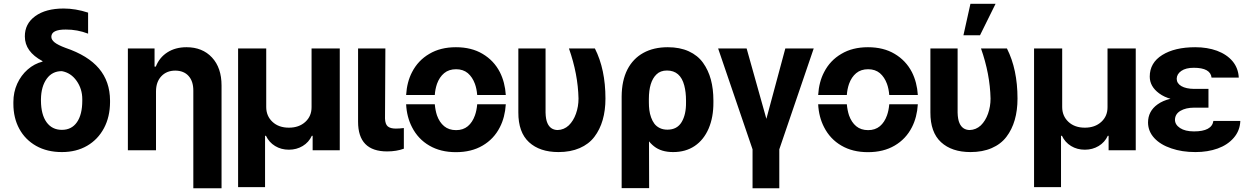

<svg xmlns="http://www.w3.org/2000/svg" viewBox="-20 -806 6695 1030"><path d="M113.3 -610.4Q112.8 -678.7 169.2 -719.5Q225.6 -760.3 321.3 -760.3Q385.3 -760.3 452.6 -738.3V-625.5Q394.5 -647.9 333 -647.5Q255.4 -647.9 255.4 -608.4Q255.4 -592.8 272.9 -578.6Q290.5 -564.5 331.1 -549.3Q452.1 -508.3 511 -438.5Q569.8 -368.7 570.3 -267.1V-257.3Q569.8 -179.2 538.1 -119.1Q505.4 -57.6 447.3 -23.9Q389.2 9.8 312 9.8Q232.9 9.8 173.8 -23.4Q115.2 -56.6 83.5 -115Q51.8 -173.3 51.8 -249V-258.8Q51.8 -311.5 72.3 -356.9Q92.8 -401.9 128.4 -433.1Q164.1 -464.4 208.5 -475.6L207.5 -478.5Q113.3 -528.8 113.3 -610.4ZM199.7 -273.9V-266.1Q200.2 -191.4 229.7 -150.4Q259.3 -109.4 312 -109.4Q364.3 -109.4 392.8 -150.4Q421.4 -191.4 421.4 -266.1V-273.9Q421.4 -329.1 390.9 -372.3Q360.4 -415.5 312 -424.3Q260.3 -424.8 230.5 -383.3Q200.7 -341.8 199.7 -273.9Z M816.9 -315.4V0H666V-545.9H809.1V-448.7H815.9Q835 -497.6 877.9 -525.1Q920.9 -552.7 980.5 -552.7Q1065.9 -552.7 1117.2 -497.6Q1168.5 -442.4 1168.5 -347.2V204.1H1017.1V-320.3Q1017.1 -370.1 991.7 -398.4Q966.3 -426.8 920.4 -427.2Q874 -427.2 845.5 -397Q816.9 -366.7 816.9 -315.4Z M1401.9 197.8H1257.3V-545.9H1408.2V-231.9Q1408.2 -183.6 1441.7 -152.3Q1475.1 -121.1 1529.8 -121.1Q1584 -121.1 1617.9 -152.1Q1651.9 -183.1 1651.4 -231.9V-545.9H1802.7V0H1657.2V-77.6H1652.8Q1636.7 -42.5 1603.8 -22.7Q1570.8 -2.9 1529.8 -2.9Q1488.3 -2.9 1455.8 -22.7Q1423.3 -42.5 1406.7 -77.6H1401.9Z M1900.9 -152.8V-545.9H2047.4L2045.4 -170.4Q2046.4 -139.6 2060.3 -127.9Q2074.2 -116.2 2103.5 -116.2Q2124 -116.2 2146.5 -119.1V-8.3Q2106.9 6.3 2056.6 6.3Q1900.9 6.3 1900.9 -152.8Z M2425.8 10.3Q2343.3 10.3 2283.2 -24.9Q2223.1 -59.6 2190.4 -123.5Q2162.1 -178.2 2158.7 -246.6H2312.5Q2315.4 -213.9 2324.2 -187Q2337.4 -149.9 2362.8 -128.9Q2388.2 -107.9 2426.8 -107.9Q2464.4 -107.9 2489.7 -128.9Q2514.6 -149.9 2527.8 -187Q2537.1 -212.9 2540 -246.6H2693.4Q2689 -176.8 2661.6 -123.5Q2629.4 -60.1 2568.8 -24.9Q2508.8 10.3 2425.8 10.3ZM2158.7 -296.4Q2163.1 -366.7 2190.4 -418.9Q2222.7 -481.9 2283.2 -517.1Q2342.8 -552.7 2425.8 -552.7Q2509.3 -552.7 2568.8 -517.1Q2629.4 -481.4 2661.6 -418.9Q2689 -364.7 2693.4 -296.4H2540Q2537.1 -330.6 2527.8 -356Q2514.6 -392.1 2489.7 -413.6Q2464.4 -434.6 2426.8 -434.6Q2388.2 -434.6 2362.8 -413.6Q2337.4 -392.6 2324.2 -356Q2314.5 -327.1 2312.5 -296.4Z M2760.7 -203.1V-545.9H2906.7V-201.7Q2907.7 -165.5 2916.5 -146Q2932.1 -109.4 2971.2 -108.4Q3005.4 -109.4 3031.2 -133.3Q3056.2 -157.7 3069.8 -196Q3083.5 -234.4 3083.5 -277.3Q3080.6 -408.7 3032.2 -545.9H3171.4Q3228 -434.1 3228 -277.3Q3228 -213.9 3213.1 -162.4Q3198.2 -110.8 3168.5 -71.8Q3138.7 -32.7 3089.6 -11.5Q3040.5 9.8 2976.1 9.8Q2875.5 9.8 2817.9 -43.2Q2760.3 -96.2 2760.7 -203.1Z M3462.4 203.1H3314.9V-288.6Q3315.4 -373.5 3345.7 -433.1Q3376 -491.7 3431.2 -522.2Q3486.3 -552.7 3562.5 -552.7Q3627 -552.7 3675 -530.8Q3723.1 -508.8 3751.5 -469.2Q3779.8 -429.7 3793.5 -379.2Q3807.1 -328.6 3807.1 -266.6V-256.8Q3807.6 -177.7 3781.7 -116.7Q3755.4 -55.7 3706.8 -22.9Q3658.2 9.8 3591.3 9.8Q3527.3 9.8 3488.8 -21Q3451.7 -49.8 3429.7 -102.3Q3407.7 -154.8 3393.6 -232.9L3460.9 -257.8Q3460.9 -235.4 3463.4 -215.6Q3465.8 -195.8 3472.9 -176Q3480 -156.2 3490.7 -142.1Q3501.5 -127.9 3519.3 -119.1Q3537.1 -110.4 3560.5 -110.4Q3612.3 -110.4 3636.7 -151.1Q3661.1 -191.9 3660.2 -256.8V-266.6Q3660.2 -311.5 3650.9 -347.2Q3629.9 -427.7 3558.1 -427.7Q3522.5 -427.7 3501.5 -406.7Q3460.9 -367.7 3460.9 -274.4Z M4017.1 -4.9 3832.5 -545.9H3985.4L4091.3 -168.5L4192.9 -545.9H4345.2L4160.6 -4.9V204.1H4017.1Z M4636.2 10.3Q4553.7 10.3 4493.7 -24.9Q4433.6 -59.6 4400.9 -123.5Q4372.6 -178.2 4369.1 -246.6H4522.9Q4525.9 -213.9 4534.7 -187Q4547.9 -149.9 4573.2 -128.9Q4598.6 -107.9 4637.2 -107.9Q4674.8 -107.9 4700.2 -128.9Q4725.1 -149.9 4738.3 -187Q4747.6 -212.9 4750.5 -246.6H4903.8Q4899.4 -176.8 4872.1 -123.5Q4839.8 -60.1 4779.3 -24.9Q4719.2 10.3 4636.2 10.3ZM4369.1 -296.4Q4373.5 -366.7 4400.9 -418.9Q4433.1 -481.9 4493.7 -517.1Q4553.2 -552.7 4636.2 -552.7Q4719.7 -552.7 4779.3 -517.1Q4839.8 -481.4 4872.1 -418.9Q4899.4 -364.7 4903.8 -296.4H4750.5Q4747.6 -330.6 4738.3 -356Q4725.1 -392.1 4700.2 -413.6Q4674.8 -434.6 4637.2 -434.6Q4598.6 -434.6 4573.2 -413.6Q4547.9 -392.6 4534.7 -356Q4524.9 -327.1 4522.9 -296.4Z M4971.2 -203.1V-545.9H5117.2V-201.7Q5118.2 -165.5 5127 -146Q5142.6 -109.4 5181.6 -108.4Q5215.8 -109.4 5241.7 -133.3Q5266.6 -157.7 5280.3 -196Q5293.9 -234.4 5293.9 -277.3Q5291 -408.7 5242.7 -545.9H5381.8Q5438.5 -434.1 5438.5 -277.3Q5438.5 -213.9 5423.6 -162.4Q5408.7 -110.8 5378.9 -71.8Q5349.1 -32.7 5300 -11.5Q5251 9.8 5186.5 9.8Q5085.9 9.8 5028.3 -43.2Q4970.7 -96.2 4971.2 -203.1ZM5237.3 -616.7H5148.4L5186 -785.6H5320.8Z M5671.9 197.8H5527.3V-545.9H5678.2V-231.9Q5678.2 -183.6 5711.7 -152.3Q5745.1 -121.1 5799.8 -121.1Q5854 -121.1 5887.9 -152.1Q5921.9 -183.1 5921.4 -231.9V-545.9H6072.8V0H5927.2V-77.6H5922.9Q5906.7 -42.5 5873.8 -22.7Q5840.8 -2.9 5799.8 -2.9Q5758.3 -2.9 5725.8 -22.7Q5693.4 -42.5 5676.8 -77.6H5671.9Z M6353 -286.1H6462.9V-228.5H6386.2Q6341.3 -228.5 6312.5 -211.4Q6283.7 -194.3 6283.2 -163.6Q6283.2 -137.2 6310.5 -119.1Q6337.9 -101.1 6385.3 -101.1Q6481 -101.1 6489.3 -157.2H6633.8Q6631.8 -105 6598.6 -66.7Q6565.4 -28.3 6512.2 -9.3Q6459 9.8 6393.1 9.8Q6320.8 9.8 6264.2 -9.8Q6205.6 -29.3 6172.4 -65.2Q6139.2 -101.1 6138.7 -148.4Q6138.7 -209.5 6189.9 -246.1Q6245.6 -286.1 6353 -286.1ZM6462.9 -329.1V-264.6H6353Q6252.4 -264.6 6198.2 -305.2Q6147.9 -342.3 6147.9 -395Q6147.9 -469.2 6215.1 -511Q6282.2 -552.7 6392.1 -552.7Q6456.5 -552.7 6508.8 -533.7Q6562 -513.7 6592.5 -477.1Q6623 -440.4 6625.5 -389.6H6479.5Q6473.6 -442.4 6384.3 -442.4Q6341.3 -442.4 6317.1 -425.5Q6293 -408.7 6292.5 -383.3Q6293 -358.4 6317.6 -344Q6342.3 -329.6 6386.2 -329.1Z"/></svg>

Font: Inter Tight Stencil
Style: Bold
Weight: 700
Designer: Rasmus Andersson
Foundry: rsms
Version: Version 3.004;Glyphs 3.1.2 (3151)